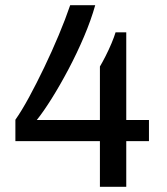

<svg xmlns="http://www.w3.org/2000/svg" viewBox="-20 -716 640 736"><path d="M363 0V-175H39V-257Q63 -291 91.5 -343.5Q120 -396 149.5 -457.5Q179 -519 205 -581Q231 -643 249 -696H345Q329 -639 302 -575.5Q275 -512 242.5 -450.5Q210 -389 178 -338Q146 -287 121 -256H363V-461Q372 -476 384.5 -500.5Q397 -525 407.5 -550Q418 -575 423 -592H464V-256H551V-175H464V0Z"/></svg>

Font: Chivo Mono
Style: Regular
Weight: 400
Monospace: yes
Designer: Hector Gatti
Foundry: Omnibus-Type
Version: Version 1.008; ttfautohint (v1.8.4.7-5d5b)